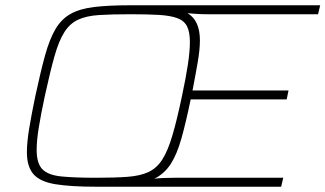

<svg xmlns="http://www.w3.org/2000/svg" viewBox="-20 -708 1234 728"><path d="M346 0Q248 0 190 -9.5Q132 -19 107 -47.5Q82 -76 82 -131Q82 -168 90.5 -220Q99 -272 114 -344Q134 -437 151 -498.5Q168 -560 190.5 -598Q213 -636 248 -655.5Q283 -675 337.5 -681.5Q392 -688 473 -688H1194L1186 -654H768Q742 -654 721.5 -655.5Q701 -657 691 -658Q715 -644 726.5 -618Q738 -592 738 -555Q738 -521 730 -474Q722 -427 710 -365H1074L1067 -331H703Q685 -244 668 -183.5Q651 -123 627.5 -86.5Q604 -50 565 -30Q575 -32 596.5 -33Q618 -34 642 -34H1054L1046 0ZM344 -34Q415 -34 463 -37.5Q511 -41 542.5 -55.5Q574 -70 595 -102.5Q616 -135 633.5 -194Q651 -253 670 -344Q685 -414 692.5 -464Q700 -514 700 -548Q700 -587 689 -608.5Q678 -630 651.5 -639.5Q625 -649 582 -651.5Q539 -654 475 -654Q404 -654 356 -651Q308 -648 276.5 -633.5Q245 -619 224 -586Q203 -553 186.5 -494.5Q170 -436 150 -344Q135 -274 127 -224.5Q119 -175 119 -140Q119 -88 141 -66Q163 -44 212.5 -39Q262 -34 344 -34Z"/></svg>

Font: Saira SemiExpanded Thin
Style: Italic
Weight: 250
Width: 6
Italic angle: -12°
Designer: Hector Gatti with collaboration of the Omnibus-Type team
Foundry: Omnibus-Type
Version: Version 1.101